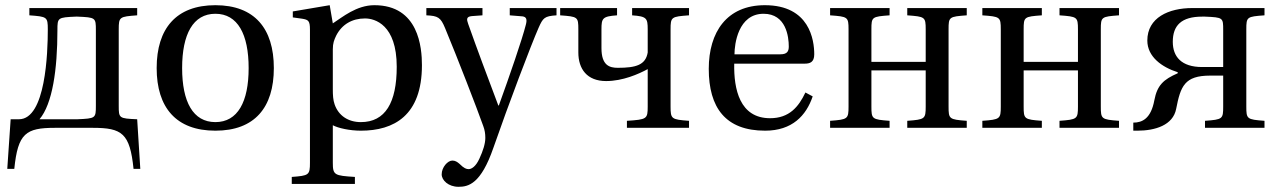

<svg xmlns="http://www.w3.org/2000/svg" viewBox="-20 -492 4917 739"><path d="M8 158H35C49 21 79 0 192 0H337C450 0 480 21 494 158H520L508 -33C438 -36 437 -37 437 -85V-379C437 -427 440 -428 508 -433V-461H93V-433C161 -428 164 -427 164 -379C164 -290 156 -33 53 -33H21ZM132 -33C182 -92 201 -225 201 -376C201 -424 202 -425 272 -428H278C348 -425 349 -424 349 -376V-85C349 -37 348 -36 278 -33Z M583 -230C583 -78 658 11 809 11C960 11 1034 -78 1034 -230C1034 -382 960 -472 809 -472C658 -472 583 -382 583 -230ZM681 -230C681 -360 723 -439 809 -439C895 -439 937 -360 937 -230C937 -100 895 -22 809 -22C723 -22 681 -100 681 -230Z M1103 189V216H1346V189C1267 184 1261 182 1261 134V-10C1281 1 1326 11 1369 11C1496 11 1604 -47 1604 -241C1604 -308 1592 -472 1421 -472C1352 -472 1298 -426 1261 -402L1249 -472L1107 -448V-425L1143 -420C1167 -416 1173 -412 1173 -378V134C1173 182 1169 184 1103 189ZM1261 -148V-302C1261 -326 1266 -338 1274 -355C1296 -398 1335 -421 1385 -421C1423 -421 1507 -397 1507 -235C1507 -97 1463 -22 1369 -22C1320 -22 1283 -47 1268 -90C1262 -107 1261 -126 1261 -148Z M1621 -433C1666 -431 1676 -425 1693 -384C1740 -271 1817 -72 1840 -7C1846 9 1848 23 1848 39C1848 61 1839 89 1825 119C1811 150 1794 159 1784 159C1775 159 1766 156 1749 139C1740 131 1732 126 1721 126C1703 126 1680 152 1680 179C1680 202 1706 227 1745 227C1783 227 1831 216 1879 77C1937 -90 2024 -319 2053 -385C2070 -423 2075 -430 2122 -433V-461H1942V-433L1991 -429C2007 -427 2009 -416 2004 -397C1990 -341 1941 -199 1900 -86H1898C1855 -200 1817 -301 1782 -400C1776 -417 1774 -428 1796 -430L1837 -433V-461H1621Z M2136 -433C2204 -428 2206 -427 2206 -379V-290C2206 -227 2239 -180 2313 -180C2377 -180 2438 -207 2473 -226V-82C2473 -34 2470 -32 2393 -27V0H2632V-27C2564 -32 2561 -34 2561 -82V-379C2561 -427 2564 -428 2632 -433V-461H2413V-433C2469 -429 2473 -422 2473 -379V-290C2465 -242 2428 -231 2358 -231C2326 -231 2295 -240 2295 -307V-379C2295 -422 2299 -429 2355 -433V-461H2136Z M2708 -227C2708 -78 2772 11 2925 11C3029 11 3083 -47 3108 -121L3080 -136C3054 -81 3018 -37 2944 -37C2827 -37 2804 -149 2806 -247H3077C3097 -247 3114 -252 3114 -283C3114 -338 3096 -472 2924 -472C2777 -472 2708 -368 2708 -227ZM2807 -283C2807 -322 2821 -439 2919 -439C3006 -439 3016 -350 3016 -313C3016 -295 3010 -283 2984 -283Z M3175 0H3404V-27C3336 -32 3334 -34 3334 -82V-221H3543V-82C3543 -34 3540 -32 3472 -27V0H3701V-27C3633 -32 3631 -34 3631 -82V-379C3631 -427 3633 -428 3701 -433V-461H3472V-433C3540 -428 3543 -427 3543 -379V-254H3334V-379C3334 -427 3336 -428 3404 -433V-461H3175V-433C3243 -428 3246 -427 3246 -379V-82C3246 -34 3243 -32 3175 -27Z M3761 0H3990V-27C3922 -32 3920 -34 3920 -82V-221H4129V-82C4129 -34 4126 -32 4058 -27V0H4287V-27C4219 -32 4217 -34 4217 -82V-379C4217 -427 4219 -428 4287 -433V-461H4058V-433C4126 -428 4129 -427 4129 -379V-254H3920V-379C3920 -427 3922 -428 3990 -433V-461H3761V-433C3829 -428 3832 -427 3832 -379V-82C3832 -34 3829 -32 3761 -27Z M4342 11H4358C4426 11 4495 -10 4507 -73C4524 -160 4539 -201 4638 -201H4688V-82C4688 -34 4686 -32 4618 -27V0H4847V-27C4779 -32 4777 -34 4777 -82V-379C4777 -427 4779 -428 4847 -433V-461H4569C4478 -461 4396 -424 4396 -336C4396 -273 4453 -233 4513 -214V-210C4458 -186 4434 -164 4423 -106C4410 -36 4377 -20 4342 -20ZM4494 -331C4494 -394 4527 -428 4607 -428H4618C4688 -425 4688 -424 4688 -376V-234H4607C4527 -234 4494 -274 4494 -331Z"/></svg>

Font: erewhon
Style: Regular
Weight: 400
Version: Version 1.0.0